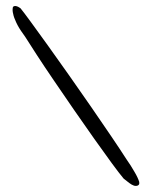

<svg xmlns="http://www.w3.org/2000/svg" viewBox="-20 -611 515 636"><path d="M389.5 -19.5Q376 -35.5 350.5 -70.2Q325 -105 292.5 -150.8Q260 -196.5 225.2 -247Q190.5 -297.5 158.2 -344.8Q126 -392 101.2 -430.2Q76.5 -468.5 63.5 -489Q56.5 -498.5 49.8 -508.5Q43 -518.5 38 -528Q33 -537.5 30 -545.5Q27 -552 25.2 -558.2Q23.5 -564.5 22.5 -570Q21.5 -575.5 21.8 -580.2Q22 -585 23 -588Q26.5 -592 33.2 -590.8Q40 -589.5 48 -583.5Q57.5 -572 81.5 -539.2Q105.5 -506.5 138.5 -460.5Q171.5 -414.5 208.5 -362Q245.5 -309.5 281.8 -257Q318 -204.5 348.5 -159.5Q379 -114.5 398.5 -84Q406 -73.5 412.8 -62.8Q419.5 -52 425.2 -42.2Q431 -32.5 435 -24Q439 -15.5 441 -9Q442 -3.5 440.8 -0.8Q439.5 2 436.5 3.5Q430.5 6 423.5 3.8Q416.5 1.5 408.2 -4.8Q400 -11 389.5 -19.5Z"/></svg>

Font: Gluten ExtraLight
Style: Regular
Weight: 250
Designer: Tyler Finck
Foundry: Etcetera Type Company
Version: Version 1.300